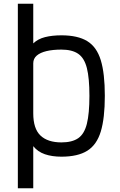

<svg xmlns="http://www.w3.org/2000/svg" viewBox="-20 -820 640 1022"><path d="M75 182V-800H157V-589Q182 -613 220 -622.5Q258 -632 307 -632Q394 -632 444.5 -601Q495 -570 516.5 -499.5Q538 -429 538 -310Q538 -191 516.5 -120Q495 -49 444.5 -17.5Q394 14 307 14Q257 14 219 1Q181 -12 157 -42V182ZM307 -62Q364 -62 396.5 -84.5Q429 -107 442.5 -161.5Q456 -216 456 -310Q456 -404 442.5 -457.5Q429 -511 396.5 -533.5Q364 -556 307 -556Q261 -556 227.5 -548Q194 -540 175.5 -524Q157 -508 157 -483V-217Q157 -135 195.5 -98.5Q234 -62 307 -62Z"/></svg>

Font: Victor Mono Thin Medium
Style: Regular
Weight: 500
Monospace: yes
Version: Version 1.561;gftools[0.9.30]